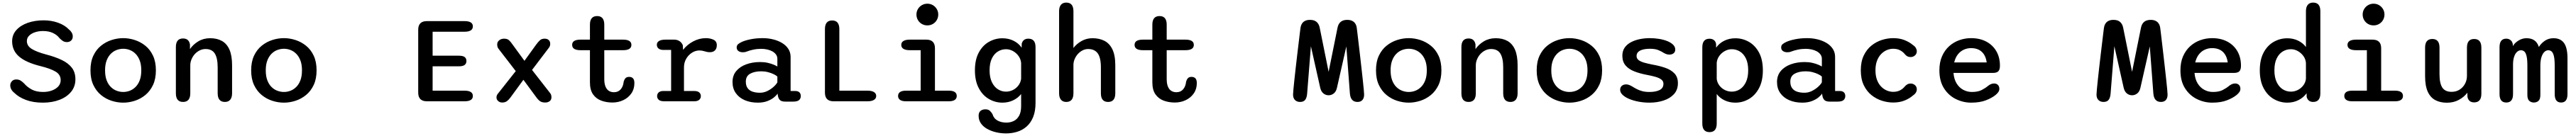

<svg xmlns="http://www.w3.org/2000/svg" viewBox="-20 -782 19848 1050"><path d="M310.5 10.5Q235.5 10.5 179.8 -10.5Q124 -31.5 90.5 -65Q59 -90 59 -123.5Q59 -140 71 -154.2Q83 -168.5 105.5 -168.5Q125.5 -168.5 139.8 -159.2Q154 -150 166.5 -137Q189.5 -110 224.5 -91Q259.5 -72 312.5 -72Q348.5 -72 379.2 -83Q410 -94 428.8 -114.5Q447.5 -135 447.5 -163.5Q447.5 -206 408.2 -229.2Q369 -252.5 292.5 -271.5Q179.5 -299.5 126.5 -345.8Q73.5 -392 73.5 -463.5Q73.5 -514 106.2 -550.2Q139 -586.5 194 -605.8Q249 -625 316 -625Q375.5 -625 426.8 -606.8Q478 -588.5 510 -555.5Q524 -544.5 532.2 -530.8Q540.5 -517 540.5 -500.5Q540.5 -480.5 527.8 -468.8Q515 -457 495.5 -457Q476 -457 461.5 -467.5Q447 -478 437 -489Q420 -512 388 -527.2Q356 -542.5 311.5 -542.5Q278 -542.5 249.5 -533Q221 -523.5 204 -506.2Q187 -489 187 -465Q187 -428 223.8 -404.8Q260.5 -381.5 335 -361.5Q406 -343 456.5 -318.5Q507 -294 534 -258.5Q561 -223 561 -170Q561 -114 528 -73.5Q495 -33 438.2 -11.2Q381.5 10.5 310.5 10.5Z M929.5 10.5Q884.5 10.5 840 -3.8Q795.5 -18 758.5 -48.2Q721.5 -78.5 699.2 -125.8Q677 -173 677 -239Q677 -305 699.2 -352.2Q721.5 -399.5 758.5 -429.2Q795.5 -459 840 -473.2Q884.5 -487.5 929.5 -487.5Q973.5 -487.5 1018 -473.2Q1062.5 -459 1099.5 -429.2Q1136.5 -399.5 1158.8 -352.2Q1181 -305 1181 -239Q1181 -173 1158.8 -125.8Q1136.5 -78.5 1099.5 -48.2Q1062.5 -18 1018 -3.8Q973.5 10.5 929.5 10.5ZM929.5 -72Q955 -72 979.5 -81.2Q1004 -90.5 1024.2 -110.5Q1044.5 -130.5 1056.5 -162.2Q1068.5 -194 1068.5 -239Q1068.5 -283.5 1056.5 -315Q1044.5 -346.5 1024.2 -366.8Q1004 -387 979.5 -396.2Q955 -405.5 929.5 -405.5Q904 -405.5 879 -396.2Q854 -387 833.8 -366.8Q813.5 -346.5 801.5 -315Q789.5 -283.5 789.5 -239Q789.5 -194 801.5 -162.2Q813.5 -130.5 833.8 -110.5Q854 -90.5 879 -81.2Q904 -72 929.5 -72Z M1713 5Q1657 5 1657 -62V-261.5Q1657 -333 1635.2 -368.2Q1613.5 -403.5 1563.5 -403.5Q1540 -403.5 1518.8 -393Q1497.5 -382.5 1481.2 -364.8Q1465 -347 1455.5 -324.2Q1446 -301.5 1446 -277.5V-62Q1446 5 1390 5Q1335 5 1335 -62V-418.5Q1335 -485 1390 -485Q1435.5 -485 1443.5 -439V-403Q1468 -439 1508 -463Q1548 -487 1599.5 -487Q1651.5 -487 1689.5 -466Q1727.5 -445 1747.8 -398.8Q1768 -352.5 1768 -277.5V-62Q1768 -29.5 1753.8 -12.2Q1739.5 5 1713 5Z M2167.5 10.5Q2122.5 10.5 2078 -3.8Q2033.5 -18 1996.5 -48.2Q1959.5 -78.5 1937.2 -125.8Q1915 -173 1915 -239Q1915 -305 1937.2 -352.2Q1959.5 -399.5 1996.5 -429.2Q2033.5 -459 2078 -473.2Q2122.5 -487.5 2167.5 -487.5Q2211.5 -487.5 2256 -473.2Q2300.5 -459 2337.5 -429.2Q2374.5 -399.5 2396.8 -352.2Q2419 -305 2419 -239Q2419 -173 2396.8 -125.8Q2374.5 -78.5 2337.5 -48.2Q2300.5 -18 2256 -3.8Q2211.5 10.5 2167.5 10.5ZM2167.5 -72Q2193 -72 2217.5 -81.2Q2242 -90.5 2262.2 -110.5Q2282.5 -130.5 2294.5 -162.2Q2306.5 -194 2306.5 -239Q2306.5 -283.5 2294.5 -315Q2282.5 -346.5 2262.2 -366.8Q2242 -387 2217.5 -396.2Q2193 -405.5 2167.5 -405.5Q2142 -405.5 2117 -396.2Q2092 -387 2071.8 -366.8Q2051.5 -346.5 2039.5 -315Q2027.5 -283.5 2027.5 -239Q2027.5 -194 2039.5 -162.2Q2051.5 -130.5 2071.8 -110.5Q2092 -90.5 2117 -81.2Q2142 -72 2167.5 -72Z M3623 -578.5Q3623 -537 3558.5 -537H3313V-352H3514Q3546.5 -352 3560 -341.5Q3573.5 -331 3573.5 -311Q3573.5 -291.5 3560 -280.8Q3546.5 -270 3514 -270H3313V-82H3558.5Q3623 -82 3623 -41Q3623 0 3558.5 0H3269Q3202 0 3202 -67V-552.5Q3202 -619 3269 -619H3558.5Q3623 -619 3623 -578.5Z M4176 -483.5Q4196 -483.5 4207.5 -472.8Q4219 -462 4219 -443.5Q4219 -432.5 4215.2 -424.2Q4211.5 -416 4204 -407L4079 -242L4216.5 -65.5Q4224.5 -56 4226.5 -47.2Q4228.5 -38.5 4228.5 -31Q4228.5 -11.5 4214.8 -1Q4201 9.5 4181 9.5Q4154.5 9.5 4139.5 -1.5Q4124.5 -12.5 4108.5 -35.5L4012.5 -166L3912 -28.5Q3901 -13 3886.5 -1.8Q3872 9.5 3849 9.5Q3830.5 9.5 3817.8 -2Q3805 -13.5 3805 -30Q3805 -38 3808 -45.8Q3811 -53.5 3818.5 -62L3953.5 -233L3823 -402.5Q3815.5 -411.5 3813 -420.2Q3810.5 -429 3810.5 -439Q3810.5 -458.5 3826 -471Q3841.5 -483.5 3863.5 -483.5Q3888.5 -483.5 3901.8 -471.2Q3915 -459 3930.5 -436L4020.5 -312.5L4109.5 -436Q4126 -458.5 4139.5 -471Q4153 -483.5 4176 -483.5Z M4452.5 -394.5Q4388 -394.5 4388 -435.5Q4388 -476 4452.5 -476H4525V-591.5Q4525 -658 4580.5 -658Q4635.5 -658 4635.5 -591.5V-476H4780Q4844.5 -476 4844.5 -435.5Q4844.5 -394.5 4780 -394.5H4635.5V-172.5Q4635.5 -135.5 4645.2 -112.8Q4655 -90 4671.8 -80Q4688.5 -70 4710 -70Q4743 -70 4762.2 -92.5Q4781.5 -115 4785 -151.5Q4789 -166.5 4798.2 -177.5Q4807.5 -188.5 4827 -188.5Q4846 -188.5 4856.8 -177.2Q4867.5 -166 4867.5 -140Q4867.5 -94.5 4844 -60.8Q4820.5 -27 4782 -8.8Q4743.5 9.5 4698 9.5Q4652 9.5 4612.5 -5Q4573 -19.5 4549 -53.5Q4525 -87.5 4525 -146V-394.5Z M5249.5 -79.5H5327Q5354.5 -79.5 5367 -68.5Q5379.5 -57.5 5379.5 -40Q5379.5 -22.5 5366.8 -11.2Q5354 0 5327 0H5097.5Q5068.5 0 5055.5 -11.2Q5042.5 -22.5 5042.5 -40Q5042.5 -57.5 5054.8 -68.5Q5067 -79.5 5091 -79.5H5150.5V-396.5H5091.5Q5066.5 -396.5 5053.5 -407.5Q5040.5 -418.5 5040.5 -436.5Q5040.5 -455.5 5057.5 -465.8Q5074.5 -476 5107 -476H5173.5Q5197 -476 5214.5 -464.8Q5232 -453.5 5240.5 -433L5242.5 -397Q5273.5 -437.5 5320.8 -462.5Q5368 -487.5 5418 -487.5Q5451 -487.5 5476.8 -475.5Q5502.5 -463.5 5502.5 -433.5Q5502.5 -407 5488.2 -393Q5474 -379 5450 -379Q5436.5 -379 5426.5 -381.2Q5416.5 -383.5 5406.5 -386.5Q5397.5 -389.5 5387.8 -391Q5378 -392.5 5368.5 -392.5Q5338.5 -392.5 5311.2 -375.2Q5284 -358 5266.8 -328.5Q5249.5 -299 5249.5 -261.5Z M6030.5 2.5Q6000.5 2.5 5988.5 -9.8Q5976.5 -22 5973 -43.5L5970.5 -59.5Q5963 -46.5 5943 -30Q5923 -13.5 5891.8 -1.5Q5860.5 10.5 5818 10.5Q5762.5 10.5 5718.5 -8.2Q5674.5 -27 5649 -62.8Q5623.5 -98.5 5623.5 -149Q5623.5 -199 5652 -233.2Q5680.5 -267.5 5728.8 -285.2Q5777 -303 5836.5 -303Q5868.5 -303 5895.5 -296.8Q5922.5 -290.5 5941.8 -282.2Q5961 -274 5969 -268.5V-328Q5969 -347 5958.2 -361.5Q5947.5 -376 5929.8 -385.8Q5912 -395.5 5889.8 -400.2Q5867.5 -405 5844.5 -405Q5813 -405 5783.8 -398.8Q5754.5 -392.5 5733 -384Q5724.5 -380.5 5716.5 -379.5Q5708.5 -378.5 5702.5 -378.5Q5682.5 -378.5 5669 -388Q5655.5 -397.5 5655.5 -416Q5655.5 -432.5 5668 -442.2Q5680.5 -452 5697.5 -459.5Q5723.5 -471 5765 -479.2Q5806.5 -487.5 5856.5 -487.5Q5897 -487.5 5935.2 -478.2Q5973.5 -469 6004.2 -450.8Q6035 -432.5 6053 -405.2Q6071 -378 6071 -342V-79.5H6106Q6127.5 -79.5 6138.5 -69.2Q6149.5 -59 6149.5 -40Q6149.5 -21.5 6136.5 -9.5Q6123.5 2.5 6089.5 2.5ZM5969 -191Q5960.5 -199.5 5941.2 -209Q5922 -218.5 5896.8 -225Q5871.5 -231.5 5845 -231.5Q5793 -231.5 5759.5 -213Q5726 -194.5 5726 -151.5Q5726 -121 5739.5 -102Q5753 -83 5777.5 -74.5Q5802 -66 5834.5 -66Q5865.5 -66 5893.2 -80Q5921 -94 5941.2 -112.8Q5961.5 -131.5 5969 -146.5Z M6446.5 -82H6663.5Q6696 -82 6713.2 -71.2Q6730.5 -60.5 6730.5 -41Q6730.5 -21.5 6713.2 -10.8Q6696 0 6663.5 0H6402.5Q6335.5 0 6335.5 -67V-557Q6335.5 -624 6391 -624Q6446.5 -624 6446.5 -557Z M6960 -82H7073V-394.5H6989.5Q6957 -394.5 6940.2 -405Q6923.5 -415.5 6923.5 -435.5Q6923.5 -455 6940.2 -465.5Q6957 -476 6989.5 -476H7116.5Q7183 -476 7183 -409.5V-82H7289.5Q7320.5 -82 7335.8 -71.5Q7351 -61 7351 -41Q7351 -21.5 7335.8 -10.8Q7320.5 0 7289.5 0H6960Q6929.5 0 6914.2 -10.8Q6899 -21.5 6899 -41Q6899 -61 6914.2 -71.5Q6929.5 -82 6960 -82ZM7040.5 -670Q7040.5 -693 7051.8 -712Q7063 -731 7082.2 -742.2Q7101.5 -753.5 7124.5 -753.5Q7148 -753.5 7167 -742.2Q7186 -731 7197.2 -712Q7208.5 -693 7208.5 -670Q7208.5 -646.5 7197.2 -627.2Q7186 -608 7167 -597Q7148 -586 7124.5 -586Q7101.5 -586 7082.2 -597Q7063 -608 7051.8 -627.2Q7040.5 -646.5 7040.5 -670Z M7731 248Q7691 248 7653.2 239Q7615.5 230 7585.2 213Q7555 196 7537.2 170.5Q7519.5 145 7519.5 111.5Q7519.5 86.5 7534 74.2Q7548.5 62 7572 62Q7594.5 62 7606.5 73.8Q7618.5 85.5 7626 98.5Q7636 132.5 7664.8 148.5Q7693.5 164.5 7734 164.5Q7764 164.5 7789.8 152.2Q7815.5 140 7831.2 112Q7847 84 7847 37V-56Q7823 -25.5 7785.5 -7.5Q7748 10.5 7703 10.5Q7647.5 10.5 7599 -17.5Q7550.5 -45.5 7520.8 -101.2Q7491 -157 7491 -239Q7491 -321.5 7520.8 -376.5Q7550.5 -431.5 7599 -459Q7647.5 -486.5 7703 -486.5Q7750.5 -486.5 7789 -467.2Q7827.5 -448 7851 -414L7851.5 -445Q7862.5 -483.5 7902.5 -483.5Q7958 -483.5 7958 -418V11.5Q7958 77.5 7939 123Q7920 168.5 7888 196Q7856 223.5 7815.2 235.8Q7774.5 248 7731 248ZM7730.5 -74.5Q7758.5 -74.5 7784 -87.2Q7809.5 -100 7826.5 -122.8Q7843.5 -145.5 7847 -174V-295.5Q7844.5 -325 7827.5 -349Q7810.5 -373 7784.8 -387.5Q7759 -402 7730.5 -402Q7696.5 -402 7667.8 -384.2Q7639 -366.5 7621.5 -330.5Q7604 -294.5 7604 -239Q7604 -185 7621.5 -148.2Q7639 -111.5 7667.8 -93Q7696.5 -74.5 7730.5 -74.5Z M8517 5Q8461.5 5 8461.5 -62V-261.5Q8461.5 -336.5 8437.2 -370Q8413 -403.5 8363 -403.5Q8341.5 -403.5 8321.2 -393.5Q8301 -383.5 8285 -366Q8269 -348.5 8259.5 -326.2Q8250 -304 8250 -280V-62Q8250 5 8194.5 5Q8168 5 8153.8 -12.2Q8139.5 -29.5 8139.5 -62V-695.5Q8139.5 -728 8153.8 -745Q8168 -762 8194.5 -762Q8250 -762 8250 -695.5V-411.5Q8274.5 -444 8312.8 -465.5Q8351 -487 8397 -487Q8449 -487 8488.5 -467Q8528 -447 8550.2 -401Q8572.5 -355 8572.5 -277.5V-62Q8572.5 5 8517 5Z M8785.5 -394.5Q8721 -394.5 8721 -435.5Q8721 -476 8785.5 -476H8858V-591.5Q8858 -658 8913.5 -658Q8968.5 -658 8968.5 -591.5V-476H9113Q9177.5 -476 9177.5 -435.5Q9177.5 -394.5 9113 -394.5H8968.5V-172.5Q8968.5 -135.5 8978.2 -112.8Q8988 -90 9004.8 -80Q9021.5 -70 9043 -70Q9076 -70 9095.2 -92.5Q9114.5 -115 9118 -151.5Q9122 -166.5 9131.2 -177.5Q9140.5 -188.5 9160 -188.5Q9179 -188.5 9189.8 -177.2Q9200.5 -166 9200.5 -140Q9200.5 -94.5 9177 -60.8Q9153.5 -27 9115 -8.8Q9076.5 9.5 9031 9.5Q8985 9.5 8945.5 -5Q8906 -19.5 8882 -53.5Q8858 -87.5 8858 -146V-394.5Z M9996 5Q9971.5 5 9956.8 -9.8Q9942 -24.5 9942 -52Q9942 -62 9944.8 -92Q9947.5 -122 9952.2 -165.5Q9957 -209 9962.5 -258.8Q9968 -308.5 9974 -358.2Q9980 -408 9985.2 -451.5Q9990.5 -495 9994 -525Q9997.5 -555 9999 -565Q10002 -586 10011 -600Q10020 -614 10035.2 -621.2Q10050.5 -628.5 10071 -628.5H10074Q10105 -628.5 10123.2 -613Q10141.5 -597.5 10147.5 -567.5L10216 -227.5L10284.5 -567.5Q10290.5 -598 10309 -613.2Q10327.5 -628.5 10358 -628.5H10361Q10381.5 -628.5 10396.8 -621.2Q10412 -614 10421.2 -600Q10430.5 -586 10433 -565Q10434.5 -555 10438 -524.5Q10441.5 -494 10446.8 -450.2Q10452 -406.5 10457.8 -356.2Q10463.5 -306 10469.2 -255.8Q10475 -205.5 10479.5 -162.5Q10484 -119.5 10486.8 -90Q10489.5 -60.5 10489.5 -52Q10489.5 -24.5 10476.2 -9.8Q10463 5 10438.5 5Q10385.5 5 10380 -59.5L10352.5 -423.5L10280.5 -105.5Q10274 -75 10256 -60.8Q10238 -46.5 10216 -46.5Q10193.5 -46.5 10175.8 -60.8Q10158 -75 10151 -105.5L10079.5 -425L10050.5 -59.5Q10048 -27.5 10035.5 -11.2Q10023 5 9996 5Z M10833.5 10.5Q10788.5 10.5 10744 -3.8Q10699.5 -18 10662.5 -48.2Q10625.5 -78.5 10603.2 -125.8Q10581 -173 10581 -239Q10581 -305 10603.2 -352.2Q10625.5 -399.5 10662.5 -429.2Q10699.5 -459 10744 -473.2Q10788.5 -487.5 10833.5 -487.5Q10877.5 -487.5 10922 -473.2Q10966.5 -459 11003.5 -429.2Q11040.5 -399.5 11062.8 -352.2Q11085 -305 11085 -239Q11085 -173 11062.8 -125.8Q11040.5 -78.5 11003.5 -48.2Q10966.5 -18 10922 -3.8Q10877.5 10.5 10833.5 10.5ZM10833.5 -72Q10859 -72 10883.5 -81.2Q10908 -90.5 10928.2 -110.5Q10948.5 -130.5 10960.5 -162.2Q10972.5 -194 10972.5 -239Q10972.5 -283.5 10960.5 -315Q10948.5 -346.5 10928.2 -366.8Q10908 -387 10883.5 -396.2Q10859 -405.5 10833.5 -405.5Q10808 -405.5 10783 -396.2Q10758 -387 10737.8 -366.8Q10717.5 -346.5 10705.5 -315Q10693.5 -283.5 10693.5 -239Q10693.5 -194 10705.5 -162.2Q10717.5 -130.5 10737.8 -110.5Q10758 -90.5 10783 -81.2Q10808 -72 10833.5 -72Z M11617 5Q11561 5 11561 -62V-261.5Q11561 -333 11539.2 -368.2Q11517.5 -403.5 11467.5 -403.5Q11444 -403.5 11422.8 -393Q11401.5 -382.5 11385.2 -364.8Q11369 -347 11359.5 -324.2Q11350 -301.5 11350 -277.5V-62Q11350 5 11294 5Q11239 5 11239 -62V-418.5Q11239 -485 11294 -485Q11339.5 -485 11347.5 -439V-403Q11372 -439 11412 -463Q11452 -487 11503.5 -487Q11555.5 -487 11593.5 -466Q11631.5 -445 11651.8 -398.8Q11672 -352.5 11672 -277.5V-62Q11672 -29.5 11657.8 -12.2Q11643.5 5 11617 5Z M12071.5 10.5Q12026.5 10.5 11982 -3.8Q11937.5 -18 11900.5 -48.2Q11863.5 -78.5 11841.2 -125.8Q11819 -173 11819 -239Q11819 -305 11841.2 -352.2Q11863.5 -399.5 11900.5 -429.2Q11937.5 -459 11982 -473.2Q12026.5 -487.5 12071.5 -487.5Q12115.5 -487.5 12160 -473.2Q12204.5 -459 12241.5 -429.2Q12278.5 -399.5 12300.8 -352.2Q12323 -305 12323 -239Q12323 -173 12300.8 -125.8Q12278.5 -78.5 12241.5 -48.2Q12204.5 -18 12160 -3.8Q12115.5 10.5 12071.5 10.5ZM12071.5 -72Q12097 -72 12121.5 -81.2Q12146 -90.5 12166.2 -110.5Q12186.5 -130.5 12198.5 -162.2Q12210.5 -194 12210.5 -239Q12210.5 -283.5 12198.5 -315Q12186.5 -346.5 12166.2 -366.8Q12146 -387 12121.5 -396.2Q12097 -405.5 12071.5 -405.5Q12046 -405.5 12021 -396.2Q11996 -387 11975.8 -366.8Q11955.5 -346.5 11943.5 -315Q11931.5 -283.5 11931.5 -239Q11931.5 -194 11943.5 -162.2Q11955.5 -130.5 11975.8 -110.5Q11996 -90.5 12021 -81.2Q12046 -72 12071.5 -72Z M12687.5 10.5Q12645.5 10.5 12605 3Q12564.5 -4.5 12532.2 -18Q12500 -31.5 12481 -49.5Q12462 -67.5 12462 -88.5Q12462 -108.5 12475 -119.5Q12488 -130.5 12508.5 -130.5Q12519 -130.5 12530 -126.5Q12541 -122.5 12555 -114.5Q12570.5 -104.5 12589 -94.8Q12607.5 -85 12631.5 -78.5Q12655.5 -72 12687.5 -72Q12736.5 -72 12766 -86.8Q12795.5 -101.5 12795.5 -135.5Q12795.5 -155.5 12779.2 -168Q12763 -180.5 12734.2 -188.8Q12705.5 -197 12668 -204Q12614.5 -214 12571.5 -230.8Q12528.5 -247.5 12503.8 -276.5Q12479 -305.5 12479 -352Q12479 -389 12497.2 -414.8Q12515.5 -440.5 12546 -456.5Q12576.5 -472.5 12614 -480Q12651.5 -487.5 12689.5 -487.5Q12726.5 -487.5 12761.8 -481.8Q12797 -476 12825 -464.8Q12853 -453.5 12869.8 -437Q12886.5 -420.5 12886.5 -399.5Q12886.5 -380.5 12873.8 -370.5Q12861 -360.5 12841.5 -360.5Q12829.5 -360.5 12819.5 -363.8Q12809.5 -367 12798 -373.5Q12783.5 -383.5 12758 -394.5Q12732.5 -405.5 12691 -405.5Q12674.5 -405.5 12656.8 -403.2Q12639 -401 12623.2 -394.8Q12607.5 -388.5 12598 -377.5Q12588.5 -366.5 12588.5 -349.5Q12588.5 -330 12604.2 -318Q12620 -306 12647.5 -298.2Q12675 -290.5 12710 -283.5Q12764.5 -274 12809.2 -258.5Q12854 -243 12880.5 -215Q12907 -187 12907 -140Q12907 -88.5 12876.5 -55.2Q12846 -22 12796.2 -5.8Q12746.5 10.5 12687.5 10.5Z M13095 -416.5Q13095 -483 13150.5 -483Q13170 -483 13183.5 -473.2Q13197 -463.5 13201 -443.5L13201.5 -414Q13225 -448 13263.5 -467.2Q13302 -486.5 13349.5 -486.5Q13405.5 -486.5 13453.8 -459Q13502 -431.5 13531.8 -376.5Q13561.5 -321.5 13561.5 -239Q13561.5 -157 13531.8 -101.2Q13502 -45.5 13453.8 -17.5Q13405.5 10.5 13349.5 10.5Q13304.5 10.5 13267 -7.2Q13229.5 -25 13206 -56V171.5Q13206 238 13150.5 238Q13095 238 13095 171.5ZM13206 -172.5Q13209.5 -144.5 13226.5 -122Q13243.5 -99.5 13268.8 -87Q13294 -74.5 13322 -74.5Q13356 -74.5 13384.8 -93Q13413.5 -111.5 13431 -148.2Q13448.5 -185 13448.5 -239Q13448.5 -294.5 13431 -330.5Q13413.5 -366.5 13384.8 -384.2Q13356 -402 13322 -402Q13294 -402 13268.5 -388Q13243 -374 13226 -350.5Q13209 -327 13206 -298Z M14077.5 2.5Q14047.5 2.5 14035.5 -9.8Q14023.5 -22 14020 -43.5L14017.5 -59.5Q14010 -46.5 13990 -30Q13970 -13.5 13938.8 -1.5Q13907.5 10.5 13865 10.5Q13809.5 10.5 13765.5 -8.2Q13721.5 -27 13696 -62.8Q13670.5 -98.5 13670.5 -149Q13670.5 -199 13699 -233.2Q13727.5 -267.5 13775.8 -285.2Q13824 -303 13883.5 -303Q13915.5 -303 13942.5 -296.8Q13969.5 -290.5 13988.8 -282.2Q14008 -274 14016 -268.5V-328Q14016 -347 14005.2 -361.5Q13994.5 -376 13976.8 -385.8Q13959 -395.5 13936.8 -400.2Q13914.5 -405 13891.5 -405Q13860 -405 13830.8 -398.8Q13801.5 -392.5 13780 -384Q13771.5 -380.5 13763.5 -379.5Q13755.5 -378.5 13749.5 -378.5Q13729.5 -378.5 13716 -388Q13702.5 -397.5 13702.5 -416Q13702.5 -432.5 13715 -442.2Q13727.5 -452 13744.5 -459.5Q13770.5 -471 13812 -479.2Q13853.5 -487.5 13903.5 -487.5Q13944 -487.5 13982.2 -478.2Q14020.5 -469 14051.2 -450.8Q14082 -432.5 14100 -405.2Q14118 -378 14118 -342V-79.5H14153Q14174.5 -79.5 14185.5 -69.2Q14196.5 -59 14196.5 -40Q14196.5 -21.5 14183.5 -9.5Q14170.5 2.5 14136.5 2.5ZM14016 -191Q14007.5 -199.5 13988.2 -209Q13969 -218.5 13943.8 -225Q13918.5 -231.5 13892 -231.5Q13840 -231.5 13806.5 -213Q13773 -194.5 13773 -151.5Q13773 -121 13786.5 -102Q13800 -83 13824.5 -74.5Q13849 -66 13881.5 -66Q13912.5 -66 13940.2 -80Q13968 -94 13988.2 -112.8Q14008.5 -131.5 14016 -146.5Z M14565.5 9.5Q14523 9.5 14479.2 -4.2Q14435.5 -18 14398.5 -47.5Q14361.5 -77 14338.8 -124.5Q14316 -172 14316 -239Q14316 -306 14338.8 -353.5Q14361.5 -401 14398.5 -430.5Q14435.5 -460 14479.2 -473.8Q14523 -487.5 14565.5 -487.5Q14615 -487.5 14653.2 -472.2Q14691.5 -457 14718 -434Q14733.5 -424 14740.5 -411.2Q14747.5 -398.5 14747.5 -386.5Q14747.5 -366.5 14733.2 -354Q14719 -341.5 14700 -341.5Q14685.5 -341.5 14674.8 -347.2Q14664 -353 14655.5 -363.5Q14640.5 -382.5 14618.2 -394Q14596 -405.5 14565.5 -405.5Q14541 -405.5 14517 -395.5Q14493 -385.5 14473 -365Q14453 -344.5 14441 -313.2Q14429 -282 14429 -239Q14429 -196.5 14441 -165Q14453 -133.5 14473 -113.2Q14493 -93 14517 -83Q14541 -73 14565.5 -73Q14596 -73 14618.2 -84.5Q14640.5 -96 14655.5 -115Q14664.5 -125 14675 -131Q14685.5 -137 14700 -137Q14719 -137 14733.2 -124.8Q14747.5 -112.5 14747.5 -92Q14747.5 -79.5 14740.2 -67.2Q14733 -55 14718 -45Q14691.5 -21.5 14653.2 -6Q14615 9.5 14565.5 9.5Z M15166.5 10.5Q15104 10.5 15047.8 -17.5Q14991.5 -45.5 14956.5 -101Q14921.5 -156.5 14921.5 -239Q14921.5 -301.5 14942 -348Q14962.5 -394.5 14997 -425.5Q15031.5 -456.5 15075.2 -472Q15119 -487.5 15165.5 -487.5Q15232.5 -487.5 15282.5 -461Q15332.5 -434.5 15360.2 -386.8Q15388 -339 15388 -274.5Q15388 -245 15375.8 -232Q15363.5 -219 15333.5 -219H15030Q15034 -171 15054 -138.2Q15074 -105.5 15105 -88.8Q15136 -72 15171.5 -72Q15218.5 -72 15247 -86.8Q15275.5 -101.5 15295 -118Q15305.5 -126.5 15317.2 -132Q15329 -137.5 15343 -137.5Q15361.5 -137.5 15372.5 -126.2Q15383.5 -115 15383.5 -96.5Q15383.5 -82.5 15375.5 -71Q15367.5 -59.5 15354 -48.5Q15326 -25.5 15279.5 -7.5Q15233 10.5 15166.5 10.5ZM15035.5 -300H15286Q15278.5 -354 15247.8 -382.2Q15217 -410.5 15165 -410.5Q15137 -410.5 15110.8 -399Q15084.5 -387.5 15064.8 -363.2Q15045 -339 15035.5 -300Z M16186 5Q16161.5 5 16146.8 -9.8Q16132 -24.5 16132 -52Q16132 -62 16134.8 -92Q16137.5 -122 16142.2 -165.5Q16147 -209 16152.5 -258.8Q16158 -308.5 16164 -358.2Q16170 -408 16175.2 -451.5Q16180.5 -495 16184 -525Q16187.5 -555 16189 -565Q16192 -586 16201 -600Q16210 -614 16225.2 -621.2Q16240.5 -628.5 16261 -628.5H16264Q16295 -628.5 16313.2 -613Q16331.5 -597.5 16337.5 -567.5L16406 -227.5L16474.5 -567.5Q16480.5 -598 16499 -613.2Q16517.5 -628.5 16548 -628.5H16551Q16571.5 -628.5 16586.8 -621.2Q16602 -614 16611.2 -600Q16620.5 -586 16623 -565Q16624.5 -555 16628 -524.5Q16631.5 -494 16636.8 -450.2Q16642 -406.5 16647.8 -356.2Q16653.5 -306 16659.2 -255.8Q16665 -205.5 16669.5 -162.5Q16674 -119.5 16676.8 -90Q16679.5 -60.5 16679.5 -52Q16679.5 -24.5 16666.2 -9.8Q16653 5 16628.5 5Q16575.5 5 16570 -59.5L16542.5 -423.5L16470.5 -105.5Q16464 -75 16446 -60.8Q16428 -46.5 16406 -46.5Q16383.5 -46.5 16365.8 -60.8Q16348 -75 16341 -105.5L16269.5 -425L16240.5 -59.5Q16238 -27.5 16225.5 -11.2Q16213 5 16186 5Z M17023.5 10.5Q16961 10.5 16904.8 -17.5Q16848.5 -45.5 16813.5 -101Q16778.5 -156.5 16778.5 -239Q16778.5 -301.5 16799 -348Q16819.5 -394.5 16854 -425.5Q16888.5 -456.5 16932.2 -472Q16976 -487.5 17022.5 -487.5Q17089.5 -487.5 17139.5 -461Q17189.5 -434.5 17217.2 -386.8Q17245 -339 17245 -274.5Q17245 -245 17232.8 -232Q17220.5 -219 17190.5 -219H16887Q16891 -171 16911 -138.2Q16931 -105.5 16962 -88.8Q16993 -72 17028.5 -72Q17075.5 -72 17104 -86.8Q17132.5 -101.5 17152 -118Q17162.5 -126.5 17174.2 -132Q17186 -137.5 17200 -137.5Q17218.5 -137.5 17229.5 -126.2Q17240.5 -115 17240.5 -96.5Q17240.5 -82.5 17232.5 -71Q17224.5 -59.5 17211 -48.5Q17183 -25.5 17136.5 -7.5Q17090 10.5 17023.5 10.5ZM16892.5 -300H17143Q17135.5 -354 17104.8 -382.2Q17074 -410.5 17022 -410.5Q16994 -410.5 16967.8 -399Q16941.5 -387.5 16921.8 -363.2Q16902 -339 16892.5 -300Z M17801 5Q17762 5 17751 -33.5L17750.5 -62Q17726.5 -28.5 17687.8 -9Q17649 10.5 17602 10.5Q17546 10.5 17497.5 -17.5Q17449 -45.5 17419.5 -101.2Q17390 -157 17390 -239Q17390 -321.5 17419.5 -376.5Q17449 -431.5 17497.5 -459Q17546 -486.5 17602 -486.5Q17647 -486.5 17684.5 -468.5Q17722 -450.5 17745.5 -419V-695.5Q17745.5 -728 17759.8 -745Q17774 -762 17801 -762Q17856.5 -762 17856.5 -695.5V-62Q17856.5 5 17801 5ZM17745.5 -174V-295.5Q17743.5 -325 17726.2 -349Q17709 -373 17683.5 -387.5Q17658 -402 17629.5 -402Q17595 -402 17566.2 -384.2Q17537.5 -366.5 17520 -330.5Q17502.5 -294.5 17502.5 -239Q17502.5 -185 17520 -148.2Q17537.5 -111.5 17566.2 -93Q17595 -74.5 17629.5 -74.5Q17657.5 -74.5 17682.8 -87.2Q17708 -100 17725.2 -122.8Q17742.5 -145.5 17745.5 -174Z M18102 -82H18215V-394.5H18131.5Q18099 -394.5 18082.2 -405Q18065.5 -415.5 18065.5 -435.5Q18065.5 -455 18082.2 -465.5Q18099 -476 18131.5 -476H18258.5Q18325 -476 18325 -409.5V-82H18431.5Q18462.5 -82 18477.8 -71.5Q18493 -61 18493 -41Q18493 -21.5 18477.8 -10.8Q18462.5 0 18431.5 0H18102Q18071.5 0 18056.2 -10.8Q18041 -21.5 18041 -41Q18041 -61 18056.2 -71.5Q18071.5 -82 18102 -82ZM18182.5 -670Q18182.5 -693 18193.8 -712Q18205 -731 18224.2 -742.2Q18243.5 -753.5 18266.5 -753.5Q18290 -753.5 18309 -742.2Q18328 -731 18339.2 -712Q18350.5 -693 18350.5 -670Q18350.5 -646.5 18339.2 -627.2Q18328 -608 18309 -597Q18290 -586 18266.5 -586Q18243.5 -586 18224.2 -597Q18205 -608 18193.8 -627.2Q18182.5 -646.5 18182.5 -670Z M18719.5 -481Q18774.5 -481 18774.5 -414.5V-210Q18774.5 -138.5 18796.2 -105.8Q18818 -73 18868 -73Q18902.5 -73 18929 -89.8Q18955.5 -106.5 18970.8 -134.8Q18986 -163 18986 -196.5V-414.5Q18986 -481 19041.5 -481Q19097 -481 19097 -414.5V-58Q19097 8.5 19041.5 8.5Q18999.5 8.5 18990 -33L18989 -66Q18963.5 -32.5 18923.2 -10.8Q18883 11 18831.5 11Q18780 11 18742.2 -9Q18704.5 -29 18684 -74Q18663.5 -119 18663.5 -194V-414.5Q18663.5 -481 18719.5 -481Z M19501.5 9.5Q19481 9.5 19466.2 -3.2Q19451.5 -16 19451.5 -48.5V-274.5Q19451.5 -324.5 19445 -350.2Q19438.5 -376 19427.2 -385Q19416 -394 19402 -394Q19385 -394 19371 -380.8Q19357 -367.5 19349 -342.8Q19341 -318 19341 -283V-55.5Q19341 9.5 19289 9.5Q19237 9.5 19237 -55.5V-417.5Q19237 -483.5 19289 -483.5Q19310.5 -483.5 19325.2 -469.2Q19340 -455 19340 -428.5V-425.5Q19351.5 -449 19381.5 -468Q19411.5 -487 19444.5 -487Q19481 -487 19504.8 -470.8Q19528.5 -454.5 19540 -419.5Q19559 -449.5 19587.5 -468.2Q19616 -487 19653 -487Q19707 -487 19733.8 -449.8Q19760.5 -412.5 19760.5 -332V-55.5Q19760.5 9.5 19711.5 9.5Q19662 9.5 19662 -55.5V-274.5Q19662 -324.5 19655.5 -350.2Q19649 -376 19637.8 -385Q19626.5 -394 19612.5 -394Q19595.5 -394 19581.5 -380Q19567.5 -366 19559.5 -339.5Q19551.5 -313 19551.5 -275.5V-48.5Q19551.5 -16 19537 -3.2Q19522.5 9.5 19501.5 9.5Z"/></svg>

Font: Sono ExtraLight Monospace Medium
Style: Regular
Weight: 500
Version: Version 2.112